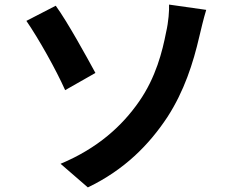

<svg xmlns="http://www.w3.org/2000/svg" viewBox="-20 -773 1040 837"><path d="M244 -59 363 44C523 -33 630 -142 710 -263C783 -376 822 -497 849 -614C856 -643 867 -691 879 -730L717 -753C718 -728 715 -679 704 -632C688 -550 660 -436 586 -330C513 -225 407 -127 244 -59ZM223 -748 95 -682C148 -605 224 -470 264 -380L396 -455C358 -525 274 -678 223 -748Z"/></svg>

Font: Spoqa Han Sans Neo Bold
Style: Bold
Weight: 700
Designer: [Spoqa Han Sans Neo] Dong-huui Kim  Younghwa Kang  Yujin Lee  [Noto Sans] Ryoko NISHIZUKA  (kana & ideographs); Paul D. 
Foundry: Spoqa (http://www.spoqa-han-sans.com)
Version: Version 1.100;hotconv 1.0.109;makeotfexe 2.5.65596